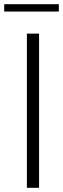

<svg xmlns="http://www.w3.org/2000/svg" viewBox="-47 -894 300 914"><path d="M81 -734H139V0H81ZM-27 -874H233V-839H-27Z"/></svg>

Font: Exo Light
Style: Regular
Weight: 300
Designer: Natanael Gama
Foundry: Natanael Gama
Version: Version 1.500; ttfautohint (v1.6)